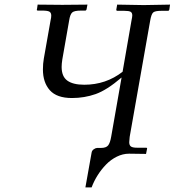

<svg xmlns="http://www.w3.org/2000/svg" viewBox="-20 -666 757 832"><path d="M542 -73.2Q540 -55.7 540 -49.8Q540 -36.6 547.4 -31.2Q554.7 -25.9 574.2 -25.9H612.8Q618.7 -25.9 617.2 -21L612.8 1L541 0H539.1Q512.2 0 486.1 12.9Q460 25.9 439.5 47.1Q418.9 68.4 403.1 93.5Q387.2 118.7 377 146H350.1L377 -4.9Q378.4 -13.7 386.5 -19.3Q394.5 -24.9 400.9 -24.9H417Q440.4 -24.9 449 -36.4Q457.5 -47.9 461.9 -74.2L506.8 -330.1Q442.9 -275.4 394.3 -258.3Q345.7 -241.2 292 -241.2Q226.1 -241.2 196 -274.9Q166 -308.6 166 -365.2Q166 -390.6 169.9 -412.1L199.2 -578.1Q202.1 -589.8 202.1 -598.1Q202.1 -611.3 193.8 -615.7Q185.5 -620.1 163.1 -620.1H145Q139.2 -620.1 139.2 -624L140.1 -625L143.1 -646L250 -645L358.9 -646L355 -625Q353.5 -620.1 349.1 -620.1H331.1Q301.3 -620.1 292.5 -611.6Q283.7 -603 279.8 -578.1L250 -408.2Q247.1 -389.6 247.1 -376Q247.1 -334.5 271.7 -316.7Q296.4 -298.8 345.2 -298.8Q439 -298.8 511.2 -355L549.8 -577.1Q553.2 -592.8 553.2 -599.1Q553.2 -610.8 545.9 -615Q538.6 -619.1 519 -619.1H488.8Q483.9 -619.1 483.9 -624L487.8 -646L603 -644L716.8 -646L713.9 -625Q712.4 -619.1 708 -619.1H678.2Q652.3 -619.1 644 -612.1Q635.7 -605 630.9 -577.1Z"/></svg>

Font: Common Serif Medium
Style: Italic
Weight: 500
Italic angle: -12°
Designer: Philipp H. Poll, Khaled Hosny
Foundry: Stefan Peev, Context Ltd.
Version: Version 1.026